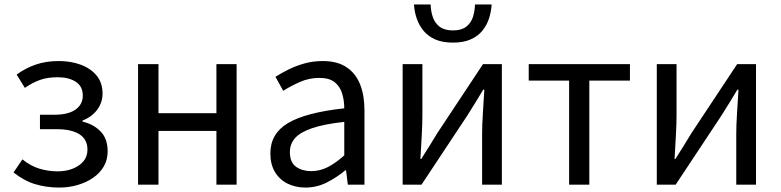

<svg xmlns="http://www.w3.org/2000/svg" viewBox="-20 -832 3518 865"><path d="M247 13Q190 13 139.5 -2Q89 -17 41 -55L81 -114Q118 -84 158 -72Q198 -60 239 -60Q277 -60 307.5 -72Q338 -84 356 -105.5Q374 -127 374 -158Q374 -204 338 -227Q302 -250 235 -250H160V-315H223Q288 -315 320.5 -338.5Q353 -362 353 -401Q353 -443 321.5 -463.5Q290 -484 240 -484Q193 -484 159 -471.5Q125 -459 92 -436L55 -496Q93 -524 139.5 -540.5Q186 -557 245 -557Q298 -557 342.5 -541Q387 -525 414.5 -492.5Q442 -460 442 -410Q442 -371 418.5 -338.5Q395 -306 352 -289V-284Q400 -273 432.5 -240.5Q465 -208 465 -150Q465 -112 447.5 -82Q430 -52 399.5 -31Q369 -10 329.5 1.5Q290 13 247 13Z M602 0V-543H694V-322H955V-543H1046V0H955V-242H694V0Z M1356 13Q1311 13 1275 -5Q1239 -23 1218.5 -57.5Q1198 -92 1198 -141Q1198 -230 1277.5 -277.5Q1357 -325 1531 -344Q1531 -379 1521.5 -410.5Q1512 -442 1488 -461.5Q1464 -481 1419 -481Q1372 -481 1330.5 -462.5Q1289 -444 1256 -423L1221 -486Q1246 -502 1279 -518.5Q1312 -535 1351 -546Q1390 -557 1434 -557Q1500 -557 1541.5 -529Q1583 -501 1602.5 -451.5Q1622 -402 1622 -334V0H1547L1539 -65H1536Q1498 -33 1452.5 -10Q1407 13 1356 13ZM1382 -61Q1421 -61 1456.5 -79Q1492 -97 1531 -132V-283Q1440 -273 1386 -254.5Q1332 -236 1309 -209.5Q1286 -183 1286 -147Q1286 -100 1314 -80.5Q1342 -61 1382 -61Z M1794 0V-543H1883V-316Q1883 -273 1880 -220.5Q1877 -168 1874 -116H1878Q1894 -141 1914.5 -174Q1935 -207 1950 -232L2156 -543H2241V0H2152V-227Q2152 -270 2155.5 -322.5Q2159 -375 2162 -428H2157Q2142 -403 2121.5 -369.5Q2101 -336 2085 -311L1879 0ZM2021 -640Q1973 -640 1940.5 -654.5Q1908 -669 1888 -693.5Q1868 -718 1857.5 -748.5Q1847 -779 1845 -812H1920Q1921 -780 1930.5 -753.5Q1940 -727 1961.5 -711Q1983 -695 2021 -695Q2058 -695 2079.5 -711Q2101 -727 2110 -753.5Q2119 -780 2120 -812H2195Q2193 -779 2183 -748.5Q2173 -718 2153 -693.5Q2133 -669 2100.5 -654.5Q2068 -640 2021 -640Z M2544 0V-469H2362V-543H2818V-469H2635V0Z M2939 0V-543H3028V-316Q3028 -273 3025 -220.5Q3022 -168 3019 -116H3023Q3039 -141 3059.5 -174Q3080 -207 3095 -232L3301 -543H3386V0H3297V-227Q3297 -270 3300.5 -322.5Q3304 -375 3307 -428H3302Q3287 -403 3266.5 -369.5Q3246 -336 3230 -311L3024 0Z"/></svg>

Font: Noto Sans TC
Style: Regular
Weight: 400
Designer: Ryoko NISHIZUKA  (kana, bopomofo & ideographs); Paul D. Hunt (Latin, Greek & Cyrillic); Sandoll Communications , Soo-you
Foundry: Adobe
Version: Version 2.004-H2;hotconv 1.0.118;makeotfexe 2.5.65603